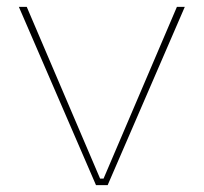

<svg xmlns="http://www.w3.org/2000/svg" viewBox="-20 -540 594 560"><path d="M260 0H294L519 -520H496L282 -19H272L58 -520H35Z"/></svg>

Font: Fixel Text Thin
Style: Regular
Weight: 100
Width: 4
Designer: AlfaBravo + MacPaw
Foundry: Kyrylo Tkachov, Marchela Mozhyna, Serhii Makarenko, Maria Weinstein, Zakhar Kryvoshyya
Version: Version 1.211